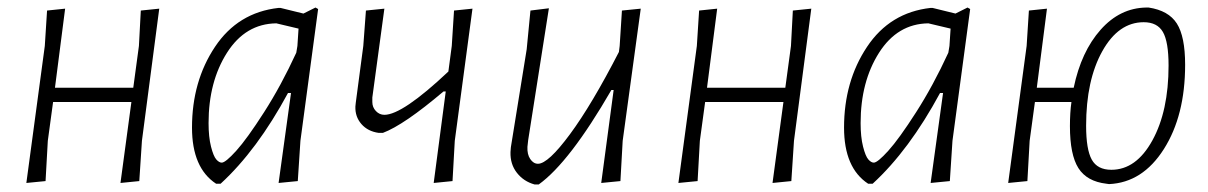

<svg xmlns="http://www.w3.org/2000/svg" viewBox="-20 -482 3209 510"><path d="M153 -459 126 -249H334L349 -360L354 -454L403 -459L357 -108L350 -1L300 4L329 -211H121L107 -108L101 -1L50 4L99 -360L105 -454Z M720 -461H725L786 -446L818 -462L825 -458L778 -108L771 -1L720 4L753 -235H745Q663 -83 566 6H554Q490 -36 490 -143Q490 -266 551 -357.5Q612 -449 720 -461ZM534 -155Q534 -118 540.5 -92.5Q547 -67 554.5 -58.5Q562 -50 569 -50Q579 -50 607.5 -81.5Q636 -113 681.5 -184Q727 -255 767 -342L770 -360L773 -406L714 -420Q632 -419 583 -342Q534 -265 534 -155Z M1001 -459 969 -223V-211Q969 -197 978.5 -187Q988 -177 1001 -177Q1049 -177 1171 -292L1180 -360L1186 -454L1235 -459L1188 -108L1182 -1L1132 4L1164 -239H1158Q1053 -150 997 -129H986Q957 -133 940 -152.5Q923 -172 924 -199L925 -209L945 -360L952 -454Z M1438 -460 1383 -110 1381 -92Q1380 -72 1388.5 -59.5Q1397 -47 1409 -47Q1436 -47 1494 -125.5Q1552 -204 1624 -344L1626 -360L1632 -454L1682 -459L1634 -108L1628 -1L1577 4L1610 -243H1604Q1493 -51 1411 8H1400Q1371 0 1353 -23Q1335 -46 1336 -78L1337 -91L1379 -351L1389 -454Z M1885 -459 1858 -249H2066L2081 -360L2086 -454L2135 -459L2089 -108L2082 -1L2032 4L2061 -211H1853L1839 -108L1833 -1L1782 4L1831 -360L1837 -454Z M2452 -461H2457L2518 -446L2550 -462L2557 -458L2510 -108L2503 -1L2452 4L2485 -235H2477Q2395 -83 2298 6H2286Q2222 -36 2222 -143Q2222 -266 2283 -357.5Q2344 -449 2452 -461ZM2266 -155Q2266 -118 2272.5 -92.5Q2279 -67 2286.5 -58.5Q2294 -50 2301 -50Q2311 -50 2339.5 -81.5Q2368 -113 2413.5 -184Q2459 -255 2499 -342L2502 -360L2505 -406L2446 -420Q2364 -419 2315 -342Q2266 -265 2266 -155Z M2761 -459 2734 -249H2832Q2852 -345 2903.5 -403Q2955 -461 3025 -462H3031Q3084 -454 3106 -419.5Q3128 -385 3128 -310Q3128 -175 3071.5 -86Q3015 3 2926 7L2919 6Q2867 0 2844.5 -35.5Q2822 -71 2822 -147Q2822 -183 2826 -211H2729L2715 -108L2709 -1L2658 4L2707 -360L2713 -454ZM3018 -423Q2951 -423 2908 -346Q2865 -269 2865 -148Q2865 -85 2880 -58Q2895 -31 2932 -31Q2998 -31 3041 -109Q3084 -187 3084 -308Q3084 -371 3069 -397Q3054 -423 3018 -423Z"/></svg>

Font: Alegreya Sans Light
Style: Italic
Weight: 300
Italic angle: -7°
Designer: Juan Pablo del Peral
Foundry: Huerta Tipografica
Version: Version 2.007